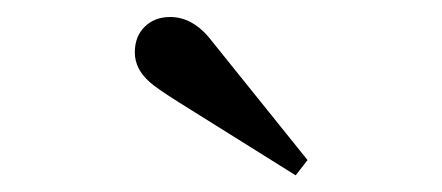

<svg xmlns="http://www.w3.org/2000/svg" viewBox="-20 -737 525 228"><path d="M227.1 -693.8 345.2 -546.9 331.1 -528.8 192.9 -615.2Q165 -632.8 158.2 -639.2Q140.1 -654.8 140.1 -674.8Q140.1 -693.8 151.9 -705.3Q163.6 -716.8 182.1 -716.8Q207 -716.8 227.1 -693.8Z"/></svg>

Font: Jacques Francois
Style: Regular
Weight: 400
Designer: Manvel Shmavonyan, Alexei Vanyashin
Foundry: Cyreal (www.cyreal.org)
Version: Version 1.003